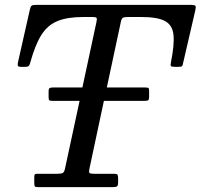

<svg xmlns="http://www.w3.org/2000/svg" viewBox="-20 -770 825 790"><path d="M121 -17.5V-41Q121 -48.5 122.8 -51.8Q124.5 -55 131.5 -55H216.5Q233.5 -55 239 -58.8Q244.5 -62.5 247.5 -76.5L307.5 -355H196Q185 -355 182.5 -357.8Q180 -360.5 180 -370V-396Q180 -404.5 183.8 -407.2Q187.5 -410 197 -410H319L377 -680Q379.5 -692 377.5 -696Q375.5 -700 359.5 -700H322Q256.5 -700 215.8 -683Q175 -666 149.8 -625.5Q124.5 -585 105 -514Q103 -506 99.8 -500.5Q96.5 -495 85 -495H65.5Q53.5 -495 53 -501.5Q52.5 -508 54.5 -516L103 -731Q105.5 -742.5 109.8 -746.2Q114 -750 128.5 -750H761.5Q781 -750 784 -746Q787 -742 783.5 -727L733.5 -511Q731.5 -500.5 729.2 -497.8Q727 -495 713.5 -495H700.5Q685 -495 683 -498.5Q681 -502 683.5 -514.5Q698 -586.5 693.8 -626.8Q689.5 -667 658.8 -683.5Q628 -700 562 -700H504.5Q490.5 -700 485.2 -696.5Q480 -693 477.5 -681L419.5 -410H578Q588.5 -410 591 -407.5Q593.5 -405 593.5 -396V-371.5Q593.5 -362.5 591 -358.8Q588.5 -355 576.5 -355H407.5L348 -76Q345 -63 347.8 -59Q350.5 -55 367.5 -55H449.5Q461 -55 463.5 -51Q466 -47 466 -35V-20Q466 -6 461.2 -3Q456.5 0 443.5 0H134.5Q125 0 123 -3.8Q121 -7.5 121 -17.5Z"/></svg>

Font: Besley
Style: Italic
Weight: 400
Italic angle: -13°
Designer: Owen Earl
Foundry: indestructible type*
Version: Version 4.000; ttfautohint (v1.8.4.7-5d5b)